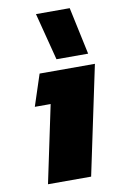

<svg xmlns="http://www.w3.org/2000/svg" viewBox="-84 -776 514 824"><g transform="rotate(-10 173.5 -364.0)"><path d="M186 -522 133 -728H280L324 -522ZM57 0 128 -337H59L104 -474H345L245 0Z"/></g></svg>

Font: Kanit
Style: Bold Italic
Weight: 700
Italic angle: -12°
Designer: Katatrad Team
Foundry: CadsonDemak
Version: Version 2.000; ttfautohint (v1.8.3)